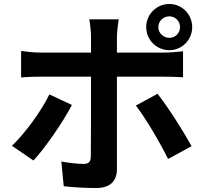

<svg xmlns="http://www.w3.org/2000/svg" viewBox="-20 -886 1040 964"><path d="M775 -750C775 -780 800 -804 830 -804C860 -804 884 -780 884 -750C884 -720 860 -696 830 -696C800 -696 775 -720 775 -750ZM714 -750C714 -686 766 -634 830 -634C894 -634 945 -686 945 -750C945 -814 894 -866 830 -866C766 -866 714 -814 714 -750ZM341 -359 228 -412C187 -328 107 -218 40 -154L148 -80C203 -139 295 -270 341 -359ZM771 -415 662 -356C710 -295 781 -174 824 -88L942 -152C902 -225 822 -351 771 -415ZM86 -630V-497C114 -500 153 -501 183 -501H437C437 -453 437 -136 436 -99C435 -73 425 -63 399 -63C375 -63 331 -67 288 -75L300 49C351 55 409 58 463 58C534 58 567 22 567 -36C567 -120 567 -419 567 -501H801C828 -501 867 -500 899 -498V-629C872 -625 828 -622 800 -622H567V-702C567 -727 574 -775 576 -789H428C432 -772 437 -728 437 -702V-622H183C151 -622 116 -626 86 -630Z"/></svg>

Font: Noto Sans TC
Style: Bold
Weight: 700
Designer: Ryoko NISHIZUKA 西塚涼子 (kana, bopomofo & ideographs); Paul D. Hunt (Latin, Greek & Cyrillic); Sandoll Communications 산돌커뮤니
Foundry: Adobe
Version: Version 2.004;hotconv 1.0.118;makeotfexe 2.5.65603